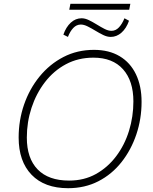

<svg xmlns="http://www.w3.org/2000/svg" viewBox="-20 -982 804 1009"><path d="M338 7Q214 7 146 -63.5Q78 -134 78 -259Q78 -350 106.5 -432.5Q135 -515 188 -580Q241 -645 313.5 -682.5Q386 -720 474 -720Q553 -720 609 -686.5Q665 -653 694.5 -591.5Q724 -530 724 -447Q724 -357 696.5 -275.5Q669 -194 618.5 -130Q568 -66 497 -29.5Q426 7 338 7ZM343 -33Q422 -33 484 -67.5Q546 -102 590.5 -161Q635 -220 658 -294.5Q681 -369 681 -449Q681 -557 626.5 -618Q572 -679 471 -679Q391 -679 326.5 -644.5Q262 -610 216 -550Q170 -490 145.5 -415Q121 -340 121 -259Q121 -150 178 -91.5Q235 -33 343 -33ZM344 -931 350 -962H665L659 -931ZM562 -788Q543 -788 522.5 -798Q502 -808 481.5 -820.5Q461 -833 441 -843Q421 -853 405 -853Q382 -853 365 -835Q348 -817 337 -788L313 -800Q327 -840 352 -863Q377 -886 409 -886Q427 -886 447.5 -876Q468 -866 489 -853Q510 -840 529.5 -830Q549 -820 566 -820Q588 -820 605 -838Q622 -856 634 -886L658 -873Q644 -833 618.5 -810.5Q593 -788 562 -788Z"/></svg>

Font: Livvic ExtraLight
Style: Italic
Weight: 275
Italic angle: -10°
Designer: Jacques Le Bailly, Baron von Fonthausen
Version: Version 1.001; ttfautohint (v1.8.2)